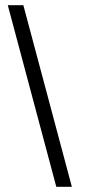

<svg xmlns="http://www.w3.org/2000/svg" viewBox="-20 -681 337 740"><path d="M257 39H197L10 -661H70Z"/></svg>

Font: Balthazar
Style: Regular
Weight: 400
Designer: Dario Manuel Muhafara
Foundry: Dario Manuel Muhafara
Version: Version 1.000